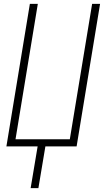

<svg xmlns="http://www.w3.org/2000/svg" viewBox="-20 -755 540 990"><path d="M138 215 174 0H13L134 -735H175L60 -37H340L455 -735H496L375 0H214L178 215Z"/></svg>

Font: Iosevka SS18 Extralight
Style: Italic
Weight: 200
Italic angle: -9°
Monospace: yes
Designer: Belleve Invis
Foundry: Belleve Invis
Version: Version 25.1.1; ttfautohint (v1.8.4)